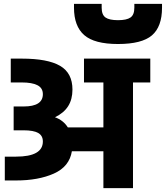

<svg xmlns="http://www.w3.org/2000/svg" viewBox="-20 -979 863 999"><path d="M5 0ZM762 -674V-550H672V0H518V-192H354Q341 -112 260.5 -76Q180 -40 63 -40H5V-164H63Q203 -164 203 -243Q203 -273 179 -287Q155 -301 102 -301H51V-425H103Q203 -425 203 -489Q203 -521 175 -535.5Q147 -550 93 -550H36V-674H93Q228 -674 292.5 -636.5Q357 -599 357 -513Q357 -462 334.5 -426.5Q312 -391 266 -369Q310 -353 333 -316H518V-550H417V-674ZM365 -939V-959H509V-939Q509 -902 529 -888Q549 -874 594 -874Q639 -874 659 -888Q679 -902 679 -939V-959H823V-939Q823 -840 770.5 -795Q718 -750 594 -750Q471 -750 418 -796.5Q365 -843 365 -939Z"/></svg>

Font: Biryani Black
Style: Regular
Weight: 900
Designer: Dan Reynolds and Mathieu Reguer
Foundry: Dan Reynolds and Mathieu Reguer
Version: Version 1.004; ttfautohint (v1.1) -l 5 -r 5 -G 72 -x 0 -D la